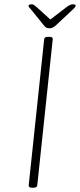

<svg xmlns="http://www.w3.org/2000/svg" viewBox="-20 -874 373 896"><path d="M129 2Q113 2 114 -10L186 -690Q187 -702 203 -702H211Q228 -702 226 -690L154 -10Q153 2 137 2ZM321 -854Q333 -854 333 -847Q333 -843 327.5 -837.5Q322 -832 316 -826L241 -756Q226 -742 212 -742Q202 -742 196.5 -745Q191 -748 186 -754L127 -827Q123 -832 118 -837.5Q113 -843 113 -846Q113 -854 128 -854Q133 -854 138 -851Q143 -848 153 -839L215 -783L288 -839Q301 -849 308 -851.5Q315 -854 321 -854Z"/></svg>

Font: Asap Expanded Expanded Thin
Style: Italic
Weight: 100
Width: 7
Italic angle: -6°
Designer: Pablo Cosgaya
Foundry: Omnibus-Type
Version: Version 3.001; ttfautohint (v1.8.4.7-5d5b)